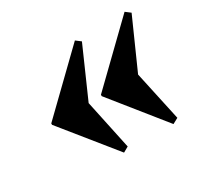

<svg xmlns="http://www.w3.org/2000/svg" viewBox="-105 -711 743 713"><g transform="rotate(-30 267.0 -354.0)"><path d="M289 -580 310 -564 217 -353 262 -141 239 -128 59 -351V-357ZM502 -580 523 -564 429 -353 475 -141 451 -128 272 -351V-357Z"/></g></svg>

Font: Platypi
Style: Bold Italic
Weight: 700
Italic angle: -13°
Designer: David Sargent
Foundry: Bolt Cutter Type
Version: Version 1.200; ttfautohint (v1.8.4.7-5d5b)